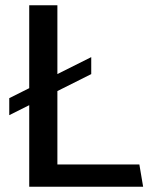

<svg xmlns="http://www.w3.org/2000/svg" viewBox="-20 -706 578 726"><path d="M90.5 0V-686H197V-84H507L521.2 0ZM15 -270.5V-334.8L325 -490V-425.8Z"/></svg>

Font: Chivo Medium
Style: Regular
Weight: 500
Designer: Hector Gatti
Foundry: Omnibus-Type
Version: Version 2.002